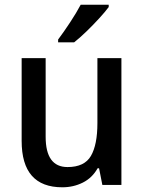

<svg xmlns="http://www.w3.org/2000/svg" viewBox="-20 -786 611 816"><path d="M496 -539V0H415L401 -71H395Q372 -30 332 -10Q292 10 245 10Q72 10 72 -187V-539H174V-205Q174 -76 267 -76Q339 -76 366.5 -123.5Q394 -171 394 -263V-539ZM442 -756Q428 -737 402 -708.5Q376 -680 347 -652Q318 -624 295 -606H227V-618Q251 -650 278 -691Q305 -732 323 -766H442Z"/></svg>

Font: Noto Sans Tamil SemiCondensed Medium
Style: Regular
Weight: 500
Width: 4
Designer: Jelle Bosma - Monotype Design Team
Foundry: Monotype Imaging Inc.
Version: Version 2.004; ttfautohint (v1.8.4.7-5d5b)